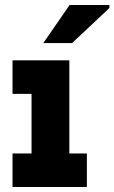

<svg xmlns="http://www.w3.org/2000/svg" viewBox="-20 -747 457 767"><path d="M258 -727H417V-715L268 -575H153ZM257 -506V-134H327V0H30V-134H106V-372H30V-506Z"/></svg>

Font: Arvo
Style: Bold
Weight: 700
Designer: Anton Koovit (Cyrillic Expansion: Cyreal)
Foundry: Anton Koovit, Yassin Baggar
Version: Version 3.000